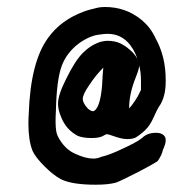

<svg xmlns="http://www.w3.org/2000/svg" viewBox="-20 -543 547 538"><path d="M212.9 -509.8Q227.5 -515.6 253.9 -521.5Q261.7 -523.4 274.4 -523.4Q331.1 -523.4 374 -489.3Q401.4 -467.8 416 -435.5Q444.3 -384.8 444.3 -319.3Q444.3 -316.4 444.3 -314.5Q444.3 -269.5 424.8 -243.2Q420.9 -237.3 410.6 -214.4Q400.4 -191.4 387.2 -178.7Q374 -166 359.4 -157.2Q350.6 -153.3 335.9 -153.3Q321.3 -153.3 296.9 -162.1Q283.2 -167 279.8 -167Q276.4 -167 270.5 -163.1Q259.8 -156.2 236.8 -156.2Q213.9 -156.2 198.2 -162.1Q165 -179.7 151.4 -214.8Q142.6 -234.4 142.6 -252.9Q142.6 -277.3 166 -323.2Q190.4 -373 212.4 -395Q234.4 -417 261.7 -425.8Q273.4 -428.7 280.3 -428.7Q302.7 -428.7 318.4 -420.9Q335.9 -412.1 352.5 -395.5Q360.4 -386.7 365.2 -377.9Q354.5 -408.2 336.9 -425.8Q314.5 -448.2 281.2 -448.2Q271.5 -448.2 260.7 -446.3Q234.4 -444.3 203.1 -422.9Q167 -396.5 152.8 -357.9Q138.7 -319.3 136.7 -234.4Q135.7 -216.8 135.7 -201.7Q135.7 -186.5 137.7 -174.8Q139.6 -163.1 149.4 -148.4Q166 -123 190.4 -112.3Q219.7 -98.6 241.2 -98.6Q252.9 -98.6 263.7 -103.5Q286.1 -108.4 325.2 -127Q363.3 -144.5 377.9 -156.2Q392.6 -170.9 417 -170.9Q437.5 -170.9 443.4 -157.2Q444.3 -153.3 444.3 -148.4Q444.3 -140.6 436.5 -123Q433.6 -108.4 421.9 -91.8Q411.1 -84 368.2 -61.5Q314.5 -34.2 304.7 -31.2Q283.2 -25.4 248 -25.4Q181.6 -25.4 150.4 -41Q128.9 -52.7 105.5 -76.2Q79.1 -102.5 71.3 -120.1Q59.6 -149.4 59.6 -196.3Q59.6 -210 60.5 -223.6Q65.4 -370.1 115.2 -437.5Q150.4 -486.3 212.9 -509.8ZM375 -319.3Q375 -339.8 370.1 -359.4Q370.1 -350.6 360.4 -326.2Q341.8 -280.3 341.8 -239.3Q351.6 -249 366.2 -273.4L375 -291ZM226.6 -238.3Q235.4 -231.4 240.2 -231.4Q247.1 -231.4 253.9 -245.1Q265.6 -269.5 267.6 -331.1L269.5 -353.5Q248 -332 229.5 -303.7Q211.9 -278.3 211.9 -266.1Q211.9 -253.9 226.6 -238.3Z"/></svg>

Font: JasonHandwriting2
Style: SemiBold
Weight: 600
Version: Version 1.04.7